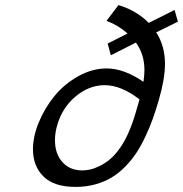

<svg xmlns="http://www.w3.org/2000/svg" viewBox="-20 -732 726 762"><path d="M207 -234.9Q198.2 -205.6 198.2 -175.3Q198.2 -121.6 227.8 -88.6Q257.3 -55.7 306.2 -55.7Q321.8 -55.7 338.1 -59.3Q354.5 -63 376 -73.5Q397.5 -84 417.2 -100.6Q437 -117.2 457.3 -146.2Q477.5 -175.3 493.2 -212.9Q509.8 -252 524.9 -307.1L533.7 -337.4Q460.9 -394 395.5 -394Q334 -394 280.5 -349.6Q227.1 -305.2 207 -234.9ZM450.2 -711.9Q522.5 -689.9 570.3 -641.1L672.9 -692.4L686 -646L600.1 -603.5Q634.8 -549.3 634.8 -479Q634.8 -419.9 610.4 -335.4Q598.6 -294.9 586.4 -260.7Q574.2 -226.6 557.1 -190.2Q540 -153.8 521.2 -125.2Q502.4 -96.7 477.1 -70.8Q451.7 -44.9 423.1 -27.6Q394.5 -10.3 357.9 -0.2Q321.3 9.8 279.8 9.8Q194.3 9.8 152.6 -31.5Q110.8 -72.8 110.8 -139.6Q110.8 -190.9 134.5 -247.8Q158.2 -304.7 197 -351.8Q235.8 -398.9 291 -429.7Q346.2 -460.4 403.3 -460.4Q472.2 -460.4 549.3 -407.2Q553.2 -433.6 553.2 -454.6Q553.2 -516.1 519.5 -563L419.9 -512.7L407.2 -559.1L486.3 -599.1Q451.7 -630.4 402.8 -649.4Z"/></svg>

Font: Cantarell
Style: Italic
Weight: 400
Italic angle: -16°
Designer: Dave Crossland
Version: Version 1.004